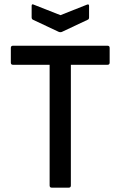

<svg xmlns="http://www.w3.org/2000/svg" viewBox="-20 -866 555 886"><path d="M219 0Q209 0 209 -10V-567H40Q30 -567 30 -577V-645Q30 -655 40 -655H476Q486 -655 486 -645V-577Q486 -567 476 -567H307V-10Q307 0 297 0ZM251 -719 132 -775Q126 -778 126 -786V-839Q126 -850 137 -844L259 -796L380 -844Q391 -849 391 -839V-786Q391 -777 385 -775L266 -719Q259 -716 251 -719Z"/></svg>

Font: Sofia Sans Semi Condensed SemiBold
Style: Regular
Weight: 600
Designer: Botio Nikoltchev, Ani Petrova
Foundry: lettersoup
Version: Version 4.100